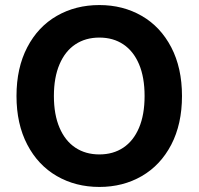

<svg xmlns="http://www.w3.org/2000/svg" viewBox="-20 -737 793 767"><path d="M377 9.8Q282.2 9.8 207 -33.7Q131.8 -77.1 88.9 -159.4Q45.9 -241.7 45.9 -353.5Q45.9 -465.8 88.9 -548.1Q131.8 -630.4 207 -673.6Q282.2 -716.8 377 -716.8Q471.2 -716.8 546.1 -673.6Q621.1 -630.4 664.1 -548.1Q707 -465.8 707 -353.5Q707 -241.2 664.1 -158.9Q621.1 -76.7 546.1 -33.4Q471.2 9.8 377 9.8ZM377 -586.9Q321.8 -586.9 281 -559.8Q240.2 -532.7 217.8 -480.2Q195.3 -427.7 195.3 -353.5Q195.3 -279.3 217.8 -226.8Q240.2 -174.3 281 -147.2Q321.8 -120.1 377 -120.1Q432.1 -120.1 472.7 -147.2Q513.2 -174.3 535.4 -226.6Q557.6 -278.8 557.6 -353.5Q557.6 -428.2 535.4 -480.5Q513.2 -532.7 472.7 -559.8Q432.1 -586.9 377 -586.9Z"/></svg>

Font: WEMIX Pretendard
Style: Bold
Weight: 700
Designer: Base glyphs from Inter by Rasmus Andersson; Hangeul glyphs from Noto Sans CJK(Source Han Sans) by Jang Soo-young and Kan
Foundry: Kil Hyung-jin
Version: Version 1.000